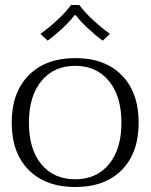

<svg xmlns="http://www.w3.org/2000/svg" viewBox="-20 -740 604 770"><path d="M142 -604Q173 -626 208 -658Q243 -690 265 -720H298Q320 -690 355 -658Q390 -626 421 -604L392 -577Q363 -598 333 -626Q303 -654 284 -679H279Q260 -654 230 -626Q200 -598 171 -577ZM27 -248Q27 -369 95 -438Q163 -507 282 -507Q401 -507 468.5 -438Q536 -369 536 -248Q536 -127 468.5 -58.5Q401 10 282 10Q163 10 95 -58.5Q27 -127 27 -248ZM467 -248Q467 -354 417 -415Q367 -476 282 -476Q196 -476 146 -415Q96 -354 96 -248Q96 -141 146 -81Q196 -21 282 -21Q367 -21 417 -81.5Q467 -142 467 -248Z"/></svg>

Font: Trirong Light
Style: Regular
Weight: 300
Designer: Katatrad Team
Foundry: CadsonDemak
Version: Version 1.001